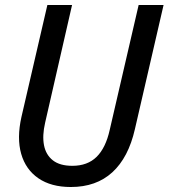

<svg xmlns="http://www.w3.org/2000/svg" viewBox="-20 -740 676 770"><path d="M264 10Q185 10 134 -25Q83 -60 65 -123Q47 -186 66 -271L170 -720H269L161 -248Q149 -196 156.5 -157.5Q164 -119 192 -97Q220 -75 270 -75Q331 -75 367.5 -111Q404 -147 420 -219L536 -720H636L521 -222Q495 -108 430.5 -49Q366 10 264 10Z"/></svg>

Font: Instrument Sans SemiCondensed Medium
Style: Italic
Weight: 500
Width: 4
Italic angle: -13°
Designer: Rodrigo Fuenzalida
Foundry: fragTYPE
Version: Version 1.000;gftools[0.9.28]